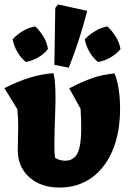

<svg xmlns="http://www.w3.org/2000/svg" viewBox="-23 -835 583 865"><path d="M245 10Q161 10 109 -36.5Q57 -83 57 -160Q57 -174 58 -206.5Q59 -239 59 -270Q59 -304 55 -343L-3 -438Q119 -500 218 -505Q223 -485 225 -457Q227 -429 227 -397Q227 -364 225.5 -325Q224 -286 223 -248Q222 -210 222 -180Q222 -141 225 -124Q246 -111 270 -111Q309 -111 326 -144.5Q343 -178 343 -261Q343 -282 342 -303Q341 -324 340 -345L289 -437Q346 -467 394 -483.5Q442 -500 493 -504Q505 -476 511.5 -434.5Q518 -393 518 -346Q518 -238 484.5 -158Q451 -78 389.5 -34Q328 10 245 10ZM287 -530 222 -543 226 -799 238 -815 370 -786Q353 -720 332.5 -656.5Q312 -593 287 -530ZM136 -716Q158 -695 173.5 -669Q189 -643 193 -614Q176 -592 148.5 -576Q121 -560 93 -556Q71 -574 55 -601.5Q39 -629 34 -658Q53 -679 79.5 -695Q106 -711 136 -716ZM461 -716Q483 -695 499 -669Q515 -643 520 -614Q502 -592 474.5 -576Q447 -560 418 -556Q396 -574 380 -601.5Q364 -629 359 -658Q379 -679 406 -695Q433 -711 461 -716Z"/></svg>

Font: Piazzolla ExtraBold
Style: Regular
Weight: 800
Designer: Juan Pablo del Peral
Foundry: Huerta Tipografica
Version: Version 1.330